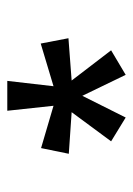

<svg xmlns="http://www.w3.org/2000/svg" viewBox="63 -864 373 540"><g transform="rotate(-90 250.0 -594.5)"><path d="M309 -428 378 -469 293 -580 412 -589 397 -667 277 -631 292 -761H208L222 -631L103 -666L87 -588L204 -580L122 -469L189 -428L250 -550Z"/></g></svg>

Font: Noto Sans Mono ExtraCondensed
Style: Regular
Weight: 400
Width: 2
Designer: Monotype Design Team
Foundry: Monotype Imaging Inc.
Version: Version 2.014